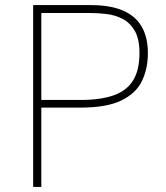

<svg xmlns="http://www.w3.org/2000/svg" viewBox="-20 -733 650 753"><path d="M110 0Q110 -61 110 -117Q110 -173 110 -238V-475Q110 -540.5 110 -596.5Q110 -652.5 110 -713Q149 -713 206.2 -713Q263.5 -713 336 -713Q413 -713 462.5 -691.5Q512 -670 536 -628Q560 -586 560 -525Q560 -464 536.8 -415.5Q513.5 -367 456 -339Q398.5 -311 296 -311Q270.5 -311 241.2 -311Q212 -311 184.5 -311Q157 -311 137 -311V-341H295Q375.5 -341 426.8 -359.5Q478 -378 502.5 -418.5Q527 -459 527 -525Q527 -580.5 508.5 -612.2Q490 -644 460.8 -659Q431.5 -674 398 -678Q364.5 -682 334 -682H126L142 -710Q142 -649.5 142 -593.5Q142 -537.5 142 -472V-238Q142 -173 142 -117Q142 -61 142 0Z"/></svg>

Font: Commissioner Thin
Style: Regular
Weight: 100
Designer: Kostas Bartsokas
Foundry: Kostas Bartsokas
Version: Version 1.001;gftools[0.9.23]